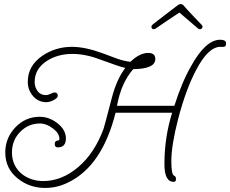

<svg xmlns="http://www.w3.org/2000/svg" viewBox="-20 -888 1135 947"><path d="M203 39Q125 39 67 -8Q6 -57 6 -136Q6 -207 55 -259Q105 -312 176 -312Q221 -312 261 -282Q305 -249 305 -205Q305 -161 265 -161Q250 -161 250 -178Q250 -194 266 -195Q273 -195 273 -203Q273 -231 240 -255Q209 -279 177 -279Q120 -279 79 -237Q39 -196 39 -136Q39 -69 90 -28Q135 5 193 5Q285 5 366 -64Q446 -132 491 -253Q493 -258 503 -296.5Q513 -335 532 -407Q556 -498 598 -553Q583 -556 552.5 -566.5Q522 -577 475 -594Q403 -622 337 -622Q265 -622 212 -588Q151 -549 151 -484Q151 -458 165.5 -438.5Q180 -419 205 -419Q217 -419 230.5 -425.5Q244 -432 247 -432Q265 -432 265 -416Q265 -404 242 -393Q224 -384 209 -384Q169 -384 143 -414Q117 -444 117 -484Q117 -564 189 -613Q254 -657 335 -657Q400 -657 487 -625L554 -600Q573 -593 590 -589Q607 -585 623 -583Q669 -627 711 -627Q746 -627 746 -597Q746 -548 637 -547Q577 -478 557 -366H840Q858 -423 878.5 -472Q899 -521 922 -561Q994 -692 1066 -692Q1095 -692 1095 -674Q1095 -657 1083 -657H1067Q1007 -657 947 -542Q922 -495 900 -435Q878 -375 859 -303Q842 -237 833.5 -184.5Q825 -132 825 -94Q825 -28 838 -22Q848 -18 848 -5Q848 9 837 9Q791 9 791 -78Q791 -145 800.5 -208Q810 -271 829 -332H550Q484 -70 318 11Q263 39 203 39ZM739 -744Q727 -744 727 -756Q727 -762 734 -768Q762 -789 789 -810.5Q816 -832 830 -842Q852 -859 858.5 -863.5Q865 -868 872 -868Q879 -868 886 -860.5Q893 -853 904 -840Q913 -830 934 -808Q955 -786 975 -765Q979 -761 979 -756Q979 -752 975.5 -748Q972 -744 967 -744Q963 -744 960.5 -745.5Q958 -747 956 -748L865 -826Q837 -808 806 -787Q775 -766 749 -748Q743 -744 739 -744Z"/></svg>

Font: Send Flowers
Style: Regular
Weight: 400
Designer: Robert E. Leuschke
Foundry: Robert E. Leuschke
Version: Version 1.010; ttfautohint (v1.8.4.7-5d5b)